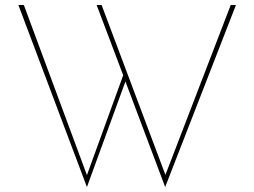

<svg xmlns="http://www.w3.org/2000/svg" viewBox="-20 -721 1024 773"><path d="M645 32 485 -393 330 32 54 -701H76L330 -16L476 -418L369 -701H389L646 -17L909 -701H930Z"/></svg>

Font: Josefin Sans Thin
Style: Regular
Weight: 250
Designer: Santiago Orozco
Foundry: Typemade
Version: Version 2.000